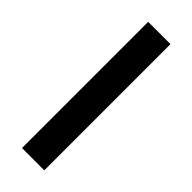

<svg xmlns="http://www.w3.org/2000/svg" viewBox="-216 -658 682 682"><g transform="rotate(45 125.5 -317.0)"><path d="M70 0V-634H182V0Z"/></g></svg>

Font: Matangi
Style: Bold
Weight: 700
Designer: Prashant Pant
Foundry: The Graphic Ant
Version: Version 3.002